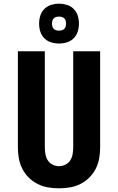

<svg xmlns="http://www.w3.org/2000/svg" viewBox="-20 -1013 640 1041"><path d="M300 8Q270 8 240.5 3Q211 -2 184 -15.5Q157 -29 135.5 -50.5Q114 -72 100.5 -99Q87 -126 82 -155.5Q77 -185 77 -215V-735H223V-215Q223 -197 226 -178.5Q229 -160 238.5 -144.5Q248 -129 265 -120.5Q282 -112 300 -112Q318 -112 335 -120.5Q352 -129 361.5 -144.5Q371 -160 374 -178.5Q377 -197 377 -215V-735H523V-215Q523 -185 518 -155.5Q513 -126 499.5 -99Q486 -72 464.5 -50.5Q443 -29 416 -15.5Q389 -2 359.5 3Q330 8 300 8ZM300 -777Q278 -777 257 -783.5Q236 -790 220.5 -805.5Q205 -821 198.5 -842Q192 -863 192 -885Q192 -907 198.5 -928Q205 -949 220.5 -964.5Q236 -980 257 -986.5Q278 -993 300 -993Q322 -993 343 -986.5Q364 -980 379.5 -964.5Q395 -949 401.5 -928Q408 -907 408 -885Q408 -863 401.5 -842Q395 -821 379.5 -805.5Q364 -790 343 -783.5Q322 -777 300 -777ZM300 -847Q308 -847 315.5 -849Q323 -851 328.5 -856.5Q334 -862 336 -869.5Q338 -877 338 -885Q338 -893 336 -900.5Q334 -908 328.5 -913.5Q323 -919 315.5 -921Q308 -923 300 -923Q292 -923 284.5 -921Q277 -919 271.5 -913.5Q266 -908 264 -900.5Q262 -893 262 -885Q262 -877 264 -869.5Q266 -862 271.5 -856.5Q277 -851 284.5 -849Q292 -847 300 -847Z"/></svg>

Font: Iosevka Curly Heavy Extended
Style: Regular
Weight: 900
Width: 7
Monospace: yes
Designer: Belleve Invis
Foundry: Belleve Invis
Version: Version 11.1.0; ttfautohint (v1.8.3)